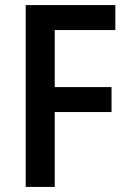

<svg xmlns="http://www.w3.org/2000/svg" viewBox="-20 -734 505 754"><path d="M195 0V-294H418V-392H195V-616H433V-714H81V0Z"/></svg>

Font: Noto Sans UI SemiCondensed Medium
Style: Regular
Weight: 500
Width: 4
Designer: Monotype Design Team
Foundry: Monotype Imaging Inc.
Version: Version 1.901